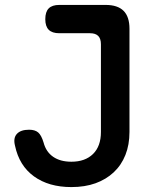

<svg xmlns="http://www.w3.org/2000/svg" viewBox="-20 -750 640 780"><path d="M41 -158Q33 -189 48.5 -206Q64 -223 98 -223Q122 -223 135 -212Q148 -201 157 -171Q167 -133 196 -113Q225 -93 270 -93Q326 -93 358 -124.5Q390 -156 390 -214V-570Q390 -593 379 -604Q368 -615 346 -615H221Q192 -615 178 -629Q164 -643 164 -672Q164 -702 178 -716Q192 -730 221 -730H409Q458 -730 482 -706Q506 -682 506 -633V-214Q506 -162 489.5 -120.5Q473 -79 442 -50Q411 -21 368 -5.5Q325 10 270 10Q178 10 118 -33.5Q58 -77 41 -158Z"/></svg>

Font: Maple Mono NL SemiBold
Style: Regular
Weight: 600
Monospace: yes
Designer: subframe7536
Version: Version 7.000